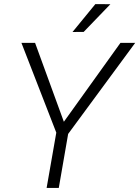

<svg xmlns="http://www.w3.org/2000/svg" viewBox="-20 -921 683 941"><path d="M293 -324.2 570.3 -710.9H642.6L314 -264.6L268.1 0H208.5L255.9 -271L85 -710.9H151.9ZM447.3 -900.9 521 -900.4 390.1 -764.6 335.4 -764.2Z"/></svg>

Font: TypoPRO Roboto
Style: Italic
Weight: 300
Italic angle: -12°
Designer: Google
Version: Version 2.136; 2016